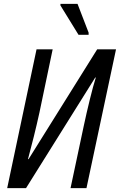

<svg xmlns="http://www.w3.org/2000/svg" viewBox="-20 -968 617 988"><path d="M384 -789H436V-800L379 -948H291V-940ZM17 0H114L470 -569H473C456 -516 429 -405 411 -320L343 0H425L577 -714H480L127 -149H124C142 -215 166 -311 183 -389L251 -714H168Z"/></svg>

Font: Noto Sans Condensed
Style: Italic
Weight: 400
Width: 3
Italic angle: -12°
Designer: Monotype Design Team
Foundry: Monotype Imaging Inc.
Version: Version 2.013